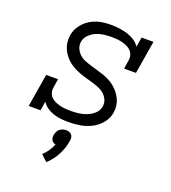

<svg xmlns="http://www.w3.org/2000/svg" viewBox="-141 -643 882 989"><g transform="rotate(20 300.0 -148.5)"><path d="M261 8Q240 8 219 5.5Q198 3 178.5 -3.5Q159 -10 142.5 -21.5Q126 -33 115 -50L107 0H42L72 -181H137L130 -136Q127 -121 130.5 -106.5Q134 -92 143.5 -82Q153 -72 166 -66Q179 -60 193 -56.5Q207 -53 222 -51.5Q237 -50 252 -50Q274 -50 296 -52.5Q318 -55 340 -63.5Q362 -72 380 -88.5Q398 -105 401 -128Q405 -147 397 -164.5Q389 -182 375.5 -194Q362 -206 344.5 -213Q327 -220 309 -225.5Q291 -231 272.5 -236Q254 -241 236.5 -247.5Q219 -254 202.5 -262.5Q186 -271 172 -282.5Q158 -294 146.5 -308.5Q135 -323 127.5 -339.5Q120 -356 117.5 -375Q115 -394 118 -414Q121 -434 130 -452Q139 -470 153 -485Q167 -500 185 -511Q203 -522 222.5 -528Q242 -534 261 -536Q280 -538 299 -538Q322 -538 345 -535Q368 -532 389 -525.5Q410 -519 428.5 -507Q447 -495 459 -477L468 -530H533L503 -349H438L445 -394Q448 -409 444.5 -423Q441 -437 431.5 -447.5Q422 -458 409 -464Q396 -470 382.5 -473.5Q369 -477 354 -478.5Q339 -480 324 -480Q303 -480 281.5 -477.5Q260 -475 239.5 -466.5Q219 -458 202 -441Q185 -424 182 -403Q179 -383 186.5 -366Q194 -349 207.5 -336.5Q221 -324 238.5 -317Q256 -310 274 -304.5Q292 -299 310 -294Q328 -289 345.5 -283Q363 -277 379.5 -268.5Q396 -260 410 -248.5Q424 -237 435.5 -222.5Q447 -208 455 -191.5Q463 -175 465.5 -156Q468 -137 465 -118Q460 -85 438 -58.5Q416 -32 386 -17Q356 -2 324.5 3Q293 8 261 8ZM226 241 192 209Q208 194 220 176.5Q232 159 240 139Q233 138 227 134Q221 130 217.5 124Q214 118 213.5 110.5Q213 103 214 96Q216 87 220 78Q224 69 231.5 63Q239 57 248 54Q257 51 266 51Q275 51 283.5 54Q292 57 297 63Q302 69 303.5 78Q305 87 303 96Q297 136 277.5 174Q258 212 226 241Z"/></g></svg>

Font: Iosevka Slab LtExObl
Style: Regular
Weight: 300
Width: 7
Italic angle: -9°
Monospace: yes
Designer: Belleve Invis
Foundry: Belleve Invis
Version: Version 11.1.0; ttfautohint (v1.8.3)